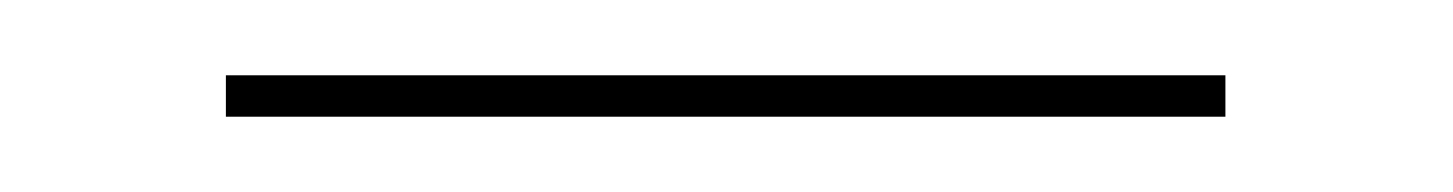

<svg xmlns="http://www.w3.org/2000/svg" viewBox="-20 -307 386 51"><path d="M305.5 -287V-276H40V-287Z"/></svg>

Font: Hepta Slab ExtraLight Thin
Style: Regular
Weight: 250
Version: Version 1.102